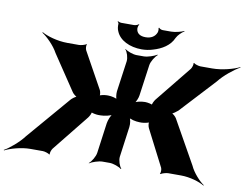

<svg xmlns="http://www.w3.org/2000/svg" viewBox="-173 -1055 1595 1232"><g transform="rotate(10 625.0 -439.0)"><path d="M816 -263 937 -27C942 -18 942 6 936 12L941 14C947 8 976 0 988 0H1072C1130 0 1195 20 1224 39L1226 36C1197 17 1152 -32 1133 -75L975 -356C970 -365 950 -384 941 -384L940 -380C949 -380 974 -399 983 -407L1193 -634C1228 -679 1290 -728 1327 -748L1326 -751C1289 -732 1214 -711 1149 -711H1073C1061 -711 1034 -719 1030 -725L1025 -723C1029 -717 1022 -694 1015 -685L825 -450C818 -441 805 -416 809 -410L814 -412C810 -418 778 -424 766 -424H760C739 -424 704 -417 694 -408L696 -405C706 -414 718 -443 720 -460L748 -661C751 -685 774 -722 791 -735L788 -737C770 -725 728 -711 704 -711H657C633 -711 595 -725 581 -737L579 -735C592 -722 604 -685 601 -661L573 -461C571 -443 574 -413 582 -404L586 -407C578 -416 544 -424 523 -424H514C502 -424 469 -419 464 -412L467 -410C473 -417 468 -441 463 -450L333 -685C328 -694 326 -716 331 -723L328 -725C322 -718 293 -711 281 -711H205C140 -711 71 -732 39 -751L36 -748C68 -728 118 -679 142 -634L294 -407C299 -398 320 -379 330 -379V-383C320 -383 295 -364 288 -355L48 -75C16 -32 -42 17 -77 36L-75 39C-41 21 31 0 89 0H171C183 0 210 8 214 14L219 12C215 6 223 -17 230 -26L421 -264C428 -273 441 -298 437 -304L431 -302C435 -296 468 -290 480 -290H496C521 -290 562 -299 575 -310L573 -313C560 -302 547 -267 544 -247L517 -50C514 -26 492 11 475 24L476 26C494 14 536 0 560 0H607C631 0 669 14 683 26L687 24C674 11 661 -26 664 -50L691 -248C694 -268 690 -302 680 -312L677 -310C685 -299 725 -290 750 -290H764C776 -290 809 -296 815 -302L812 -304C806 -298 811 -272 816 -263ZM693 -834C657 -834 635 -849 632 -878C631 -886 635 -902 640 -907L637 -909C633 -904 617 -898 607 -898H522C516 -898 507 -902 503 -904L499 -901C503 -899 508 -893 507 -888C506 -871 508 -854 515 -840C537 -786 603 -753 682 -753C707 -753 732 -757 754 -764C810 -780 862 -811 884 -863C893 -882 917 -905 933 -914L932 -917C915 -908 874 -898 849 -898H794C784 -898 772 -904 770 -909L765 -907C768 -902 768 -886 765 -878C754 -849 728 -834 693 -834Z"/></g></svg>

Font: Asimov
Style: EdgeWideIt
Weight: 500
Designer: Google
Version: Version 2.000980: 2014